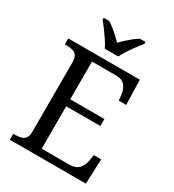

<svg xmlns="http://www.w3.org/2000/svg" viewBox="-218 -1052 1060 1172"><g transform="rotate(30 311.5 -465.5)"><path d="M38 0V-42H51Q73 -42 91.5 -46.5Q110 -51 121.5 -65.5Q133 -80 133 -109V-600Q133 -632 122 -647Q111 -662 92.5 -667Q74 -672 51 -672H38V-714H542L547 -539H495L490 -582Q486 -615 466.5 -639.5Q447 -664 402 -664H234V-398H475V-349H234V-50H427Q474 -50 495.5 -74.5Q517 -99 522 -132L529 -175H581L574 0ZM262 -771Q252 -794 234 -820.5Q216 -847 197 -873Q178 -899 162 -918V-931H201Q220 -920 239 -904.5Q258 -889 276 -872.5Q294 -856 309 -840Q324 -856 342 -872.5Q360 -889 379.5 -904.5Q399 -920 418 -931H457V-918Q442 -899 422.5 -873Q403 -847 385.5 -820.5Q368 -794 357 -771Z"/></g></svg>

Font: Noto Serif Malayalam
Style: Regular
Weight: 400
Designer: Indian type Foundry, Jelle Bosma, Monotype Design Team
Foundry: Monotype Imaging Inc.
Version: Version 2.103